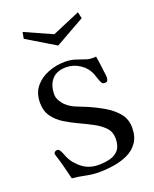

<svg xmlns="http://www.w3.org/2000/svg" viewBox="-139 -819 723 899"><g transform="rotate(-20 223.0 -369.0)"><path d="M414 -143Q414 -98 394 -69.5Q374 -41 342 -26Q310 -11 272 -5Q234 1 198 1Q165 1 132.5 -6Q100 -13 67 -16Q60 -43 53.5 -70Q47 -97 39 -123Q38 -126 34.5 -137Q31 -148 31 -149Q31 -157 36 -160.5Q41 -164 48 -164Q55 -164 58 -159Q64 -152 68.5 -140Q73 -128 77 -119Q85 -103 91 -94.5Q97 -86 110 -73Q149 -32 207 -32Q239 -32 265.5 -39Q292 -46 308 -65.5Q324 -85 324 -122Q324 -154 304 -175.5Q284 -197 252.5 -214Q221 -231 186 -247Q151 -263 119.5 -282.5Q88 -302 68 -330Q48 -358 48 -398Q48 -447 73.5 -478Q99 -509 139 -524.5Q179 -540 222 -540Q250 -540 272.5 -533Q295 -526 320 -517Q328 -514 336 -513Q344 -512 352 -512Q357 -512 361 -512Q365 -512 369 -513Q372 -495 374.5 -476.5Q377 -458 379 -439Q380 -432 381.5 -422.5Q383 -413 383 -405Q383 -398 380 -390.5Q377 -383 368 -383Q361 -383 356.5 -384.5Q352 -386 349 -393Q344 -403 340.5 -414.5Q337 -426 333 -436Q320 -471 288 -492.5Q256 -514 219 -514Q172 -514 148 -486.5Q124 -459 124 -413Q124 -397 132.5 -382Q141 -367 152 -356Q173 -336 201.5 -325Q230 -314 256 -303Q290 -288 326.5 -267Q363 -246 388.5 -216Q414 -186 414 -143ZM367 -705 220 -622 79 -707 85 -739 221 -678 360 -737Z"/></g></svg>

Font: Kaisei HarunoUmi
Style: Regular
Weight: 400
Designer: Font-Kai, 金井和夫
Foundry: KAZUO KANAI
Version: Version 5.003